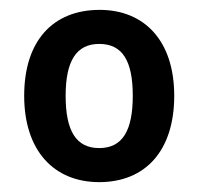

<svg xmlns="http://www.w3.org/2000/svg" viewBox="-20 -742 402 389"><path d="M333 -548C333 -660 272 -722 182 -722C87 -722 29 -659 29 -548C29 -437 89 -373 181 -373C275 -373 333 -437 333 -548ZM113 -548C113 -619 135 -653 181 -653C228 -653 249 -619 249 -548C249 -477 228 -442 181 -442C134 -442 113 -477 113 -548Z"/></svg>

Font: Noto Sans Arabic SemCond SemBd
Style: Regular
Weight: 600
Width: 4
Designer: Monotype Design Team, Nadine Chahine, Nizar Qandah and Khaled Hosny
Foundry: Monotype Imaging Inc.
Version: Version 2.012